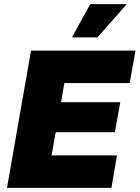

<svg xmlns="http://www.w3.org/2000/svg" viewBox="-20 -914 679 934"><path d="M14 0 131 -668H639L611 -510H293L277 -417H565L539 -271H251L231 -158H549L522 0ZM330 -732 419 -894H597L454 -732Z"/></svg>

Font: Gantari Black
Style: Italic
Weight: 900
Italic angle: -10°
Version: Version 1.000